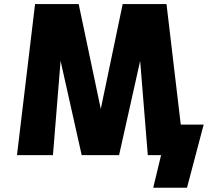

<svg xmlns="http://www.w3.org/2000/svg" viewBox="-20 -752 1040 933"><path d="M469.7 -222.7 576.2 -732.4H789.1L858.4 -146.5H969.7L888.7 160.2H724.6L762.7 2H758.8H698.2L661.1 -456.1L558.6 2H377L274.4 -456.1L237.3 2H62.5L150.4 -732.4H362.3Z"/></svg>

Font: GenEi Gothic M Heavy
Style: Regular
Weight: 800
Designer: o_tamon (Modified); [Source Han Sans]
Ryoko NISHIZUKA  (kana & ideographs); Paul D. Hunt (Latin, Greek & Cyrillic); Wenl
Version: Version 1.1a;Original Version 1.004